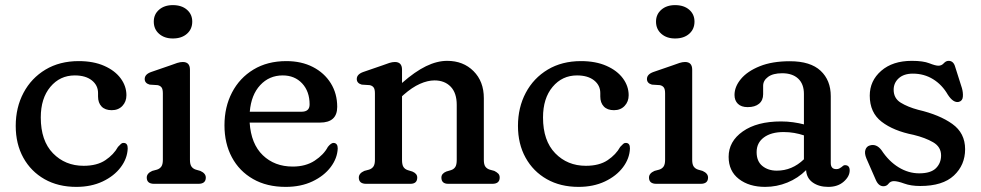

<svg xmlns="http://www.w3.org/2000/svg" viewBox="-20 -719 3836 751"><path d="M474.5 -346.5Q474.5 -321.5 458.8 -304.8Q443 -288 417 -288Q391 -288 377.2 -302.5Q363.5 -317 363.5 -341.5V-355Q363.5 -385.5 339 -404.8Q314.5 -424 272.5 -424Q214.5 -424 177 -379.2Q139.5 -334.5 139.5 -259.5Q139.5 -168.5 187.2 -119.5Q235 -70.5 307 -70.5Q359.5 -70.5 392.2 -92.5Q425 -114.5 441.5 -144.5Q449 -152.5 453.5 -156.5Q458 -160.5 464 -160Q480 -159.5 479.5 -138Q478 -99 452.2 -64.8Q426.5 -30.5 381.5 -9.2Q336.5 12 278.5 12Q207.5 12 154.2 -18.2Q101 -48.5 71.2 -102.2Q41.5 -156 41.5 -226.5Q41.5 -298.5 72 -356Q102.5 -413.5 158 -446.8Q213.5 -480 288 -480Q345.5 -480 387.5 -461.5Q429.5 -443 452 -412.5Q474.5 -382 474.5 -346.5Z M656 -568.5Q623 -568.5 602.2 -586.8Q581.5 -605 581.5 -634.5Q581.5 -663 602.2 -681Q623 -699 656 -699Q690.5 -699 711.2 -681Q732 -663 732 -634.5Q732 -605 711.2 -586.8Q690.5 -568.5 656 -568.5ZM723 -446.5V-93.5Q723 -76 729 -67.5Q735 -59 746 -55.5L763.5 -50.5Q785 -41 785 -24.5Q785 0 756 0H583Q554 0 554 -24.5Q554 -41 575.5 -50.5L594 -55.5Q605 -59 611 -67.5Q617 -76 617 -93.5V-354Q617 -370.5 611.8 -377.2Q606.5 -384 596.5 -386L565.5 -388Q546 -393.5 546 -410Q546 -428.5 571.5 -437.5L647 -463.5Q661.5 -469 673.2 -472.8Q685 -476.5 695 -476.5Q723 -476.5 723 -446.5Z M1299 -301Q1299 -239.5 1231.5 -239.5H956.5Q962 -156 1008 -111.8Q1054 -67.5 1125 -67.5Q1176 -67.5 1211.2 -90.8Q1246.5 -114 1262.5 -144.5Q1275.5 -160.5 1285 -160Q1301 -159 1301 -138.5Q1299.5 -100 1273.5 -65.5Q1247.5 -31 1202.2 -9.5Q1157 12 1097.5 12Q1023.5 12 969.8 -18.8Q916 -49.5 887 -103.8Q858 -158 858 -229Q858 -300.5 887.5 -357.2Q917 -414 971.5 -447Q1026 -480 1100 -480Q1159 -480 1203.8 -457Q1248.5 -434 1273.8 -393.5Q1299 -353 1299 -301ZM1086 -424Q1033 -424 997.8 -386Q962.5 -348 957 -282H1159.5Q1191 -282 1191 -310.5Q1191 -361.5 1161.8 -392.8Q1132.5 -424 1086 -424Z M1552.5 -446.5V-394.5Q1603 -439 1646.2 -460Q1689.5 -481 1729 -481Q1792 -481 1832.2 -440.8Q1872.5 -400.5 1872.5 -335V-93.5Q1872.5 -75.5 1878.5 -67.2Q1884.5 -59 1895.5 -55.5L1913.5 -50.5Q1923.5 -45.5 1929 -39.8Q1934.5 -34 1934.5 -24.5Q1934.5 0 1905.5 0H1733.5Q1706.5 0 1706.5 -24.5Q1706.5 -40 1725.5 -48L1744 -53.5Q1755 -57 1760.8 -65.8Q1766.5 -74.5 1766.5 -93.5V-309Q1766.5 -355.5 1742.8 -380Q1719 -404.5 1679.5 -404.5Q1653 -404.5 1622.5 -391Q1592 -377.5 1558.5 -348L1552.5 -342.5V-93.5Q1552.5 -74.5 1558.2 -65.8Q1564 -57 1575 -53.5L1593 -48Q1612 -40 1612 -24.5Q1612 0 1585 0H1412.5Q1383.5 0 1383.5 -24.5Q1383.5 -41 1405 -50.5L1423.5 -55.5Q1434.5 -59 1440.5 -67.5Q1446.5 -76 1446.5 -93.5V-354Q1446.5 -370.5 1441.2 -377.2Q1436 -384 1426 -386L1395 -388Q1375.5 -393.5 1375.5 -410Q1375.5 -428.5 1401 -437.5L1476.5 -463.5Q1491 -469 1502.8 -472.8Q1514.5 -476.5 1524.5 -476.5Q1552.5 -476.5 1552.5 -446.5Z M2439 -346.5Q2439 -321.5 2423.2 -304.8Q2407.5 -288 2381.5 -288Q2355.5 -288 2341.8 -302.5Q2328 -317 2328 -341.5V-355Q2328 -385.5 2303.5 -404.8Q2279 -424 2237 -424Q2179 -424 2141.5 -379.2Q2104 -334.5 2104 -259.5Q2104 -168.5 2151.8 -119.5Q2199.5 -70.5 2271.5 -70.5Q2324 -70.5 2356.8 -92.5Q2389.5 -114.5 2406 -144.5Q2413.5 -152.5 2418 -156.5Q2422.5 -160.5 2428.5 -160Q2444.5 -159.5 2444 -138Q2442.5 -99 2416.8 -64.8Q2391 -30.5 2346 -9.2Q2301 12 2243 12Q2172 12 2118.8 -18.2Q2065.5 -48.5 2035.8 -102.2Q2006 -156 2006 -226.5Q2006 -298.5 2036.5 -356Q2067 -413.5 2122.5 -446.8Q2178 -480 2252.5 -480Q2310 -480 2352 -461.5Q2394 -443 2416.5 -412.5Q2439 -382 2439 -346.5Z M2620.5 -568.5Q2587.5 -568.5 2566.8 -586.8Q2546 -605 2546 -634.5Q2546 -663 2566.8 -681Q2587.5 -699 2620.5 -699Q2655 -699 2675.8 -681Q2696.5 -663 2696.5 -634.5Q2696.5 -605 2675.8 -586.8Q2655 -568.5 2620.5 -568.5ZM2687.5 -446.5V-93.5Q2687.5 -76 2693.5 -67.5Q2699.5 -59 2710.5 -55.5L2728 -50.5Q2749.5 -41 2749.5 -24.5Q2749.5 0 2720.5 0H2547.5Q2518.5 0 2518.5 -24.5Q2518.5 -41 2540 -50.5L2558.5 -55.5Q2569.5 -59 2575.5 -67.5Q2581.5 -76 2581.5 -93.5V-354Q2581.5 -370.5 2576.2 -377.2Q2571 -384 2561 -386L2530 -388Q2510.5 -393.5 2510.5 -410Q2510.5 -428.5 2536 -437.5L2611.5 -463.5Q2626 -469 2637.8 -472.8Q2649.5 -476.5 2659.5 -476.5Q2687.5 -476.5 2687.5 -446.5Z M2830 -105.5Q2830 -166 2885.5 -205Q2941 -244 3035 -244Q3059 -244 3082.2 -240.8Q3105.5 -237.5 3124.5 -232.5V-351.5Q3124.5 -390.5 3102 -411.5Q3079.5 -432.5 3039.5 -432.5Q3003.5 -432.5 2984.2 -418.2Q2965 -404 2965 -383.5V-350.5Q2965 -326.5 2949 -313.2Q2933 -300 2904.5 -300Q2879.5 -300 2866.2 -313Q2853 -326 2853 -347.5Q2853 -380 2878.2 -410.2Q2903.5 -440.5 2952 -460Q3000.5 -479.5 3069.5 -479.5Q3150 -479.5 3189.8 -442.2Q3229.5 -405 3229.5 -343V-81.5Q3229.5 -57.5 3251 -57.5Q3258.5 -57.5 3263 -60Q3267.5 -62.5 3271 -65Q3274.5 -68 3277.8 -70.5Q3281 -73 3285 -73Q3303.5 -73 3303.5 -52.5Q3303.5 -29 3280.2 -8.5Q3257 12 3219.5 12Q3183.5 12 3159.2 -5Q3135 -22 3133 -53.5Q3101.5 -22 3059.8 -5Q3018 12 2973 12Q2910 12 2870 -19Q2830 -50 2830 -105.5ZM2939.5 -124Q2939.5 -88 2962 -69.8Q2984.5 -51.5 3018.5 -51.5Q3078.5 -51.5 3124.5 -96V-189.5Q3106.5 -195.5 3086.8 -199Q3067 -202.5 3045 -202.5Q2996.5 -202.5 2968 -181.5Q2939.5 -160.5 2939.5 -124Z M3550.5 -431Q3515.5 -431 3495.5 -413Q3475.5 -395 3475.5 -368Q3475.5 -334.5 3503 -317.5Q3530.5 -300.5 3571.5 -289.5Q3655 -270 3705 -234.2Q3755 -198.5 3755 -135.5Q3755 -73.5 3711.2 -32.5Q3667.5 8.5 3579.5 8.5Q3543 8.5 3517 -1Q3491 -10.5 3476.5 -10.5Q3463 -10.5 3455.5 -0.5Q3448 9.5 3435.5 9.5Q3415.5 9.5 3404.5 -18L3369 -99Q3360.5 -119.5 3365 -133Q3369.5 -146.5 3382 -150Q3408 -158 3428 -131.5Q3456.5 -88 3495 -64.5Q3533.5 -41 3575.5 -41Q3620.5 -41 3640.8 -61Q3661 -81 3661 -111Q3661 -144.5 3630 -162.5Q3599 -180.5 3553.5 -191.5Q3475 -207 3428.5 -242.8Q3382 -278.5 3382 -345Q3382 -403 3426.8 -442Q3471.5 -481 3546.5 -481Q3591 -481 3615 -471.5Q3639 -462 3650.5 -462Q3663 -462 3671.5 -471.5Q3680 -481 3690.5 -481Q3709.5 -481 3716 -458L3742.5 -374.5Q3747.5 -357 3746.2 -340.8Q3745 -324.5 3730.5 -320.5Q3709 -315.5 3687.5 -348.5Q3665 -387.5 3629.8 -409.2Q3594.5 -431 3550.5 -431Z"/></svg>

Font: Fraunces 9pt S100
Style: Regular
Weight: 400
Version: Version 1.000; ttfautohint (v1.8.3)